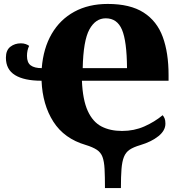

<svg xmlns="http://www.w3.org/2000/svg" viewBox="-20 -745 931 975"><path d="M513 210Q513 151 511 113Q509 75 500.5 52Q492 29 471.5 15.5Q451 2 415 -9Q306 -41 251 -127Q196 -213 191 -335Q103 -335 56.5 -363.5Q10 -392 10 -452Q10 -490 32.5 -507.5Q55 -525 86 -525Q100 -525 111 -521Q122 -517 128 -512Q117 -490 117 -461Q117 -427 136 -413Q155 -399 192 -399Q200 -500 242.5 -573Q285 -646 357.5 -685.5Q430 -725 527 -725Q641 -725 709 -681.5Q777 -638 806.5 -557.5Q836 -477 836 -364V-335H396Q400 -238 425.5 -182Q451 -126 495 -103Q539 -80 600 -80Q661 -80 713 -103Q765 -126 806 -160Q812 -153 816 -143.5Q820 -134 820 -117Q820 -82 784.5 -53.5Q749 -25 692 -8Q658 2 638.5 15Q619 28 609.5 51.5Q600 75 597 113Q594 151 594 210ZM625 -399Q624 -536 599.5 -594Q575 -652 517 -652Q465 -652 434 -595.5Q403 -539 400 -399Z"/></svg>

Font: Noto Serif Black
Style: Regular
Weight: 900
Designer: Monotype Design Team
Foundry: Monotype Imaging Inc.
Version: Version 2.014; ttfautohint (v1.8.4.7-5d5b)